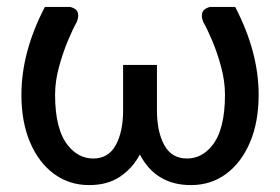

<svg xmlns="http://www.w3.org/2000/svg" viewBox="-20 -528 811 556"><path d="M533 8Q431.5 8 385 -80.5Q364 -41 327.8 -16.5Q291.5 8 238 8Q181 8 136.8 -24.2Q92.5 -56.5 67.2 -115.5Q42 -174.5 42 -253.5Q42 -377.5 110 -508H179.5Q187.5 -508 197 -502.2Q206.5 -496.5 206.5 -482.5Q206.5 -475 202.5 -464.5Q191.5 -445.5 177 -411Q162.5 -376.5 151 -334.8Q139.5 -293 139.5 -253.5Q139.5 -152 177.5 -106Q207.5 -69 250 -69Q294 -69 315.2 -107.8Q336.5 -146.5 336.5 -208.5V-340H434.5V-208.5Q434.5 -146.5 455.8 -107.8Q477 -69 521.5 -69Q564 -69 594 -106Q631.5 -152 631.5 -253.5Q631.5 -293 620.2 -334.8Q609 -376.5 594.2 -411Q579.5 -445.5 568.5 -464.5Q564.5 -474.5 564.5 -482Q564.5 -496 574.2 -502Q584 -508 591.5 -508H661Q729 -377.5 729 -253.5Q729 -174.5 703.8 -115.5Q678.5 -56.5 634.5 -24.2Q590.5 8 533 8Z"/></svg>

Font: Verano Sans Medium
Style: Regular
Weight: 500
Designer: Lukasz Dziedzic with Adam Twardoch and Botio Nikoltchev
Foundry: tyPoland Lukasz Dziedzic
Version: Version 3.001;December 28, 2019;FontCreator 12.0.0.2547 64-b